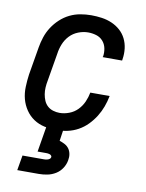

<svg xmlns="http://www.w3.org/2000/svg" viewBox="-85 -599 670 880"><g transform="rotate(10 250.0 -159.0)"><path d="M202 8Q173 8 145.5 2Q118 -4 95.5 -19Q73 -34 57.5 -57Q42 -80 35 -106.5Q28 -133 29 -162.5Q30 -192 34 -221L56 -351Q60 -375 68 -399.5Q76 -424 90.5 -446.5Q105 -469 125 -487.5Q145 -506 168.5 -517.5Q192 -529 217.5 -533.5Q243 -538 268 -538Q293 -538 317.5 -534.5Q342 -531 364 -521.5Q386 -512 403.5 -496.5Q421 -481 431.5 -460Q442 -439 445 -414.5Q448 -390 444 -365Q444 -363 443.5 -361Q443 -359 443 -358H353Q353 -359 353 -360Q353 -361 354 -361Q357 -381 353 -400Q349 -419 336.5 -433Q324 -447 305.5 -452.5Q287 -458 268 -458Q245 -458 222 -449Q199 -440 182.5 -422.5Q166 -405 157 -382.5Q148 -360 145 -337L123 -207Q120 -192 119 -176Q118 -160 120.5 -144.5Q123 -129 129 -115Q135 -101 146 -91Q157 -81 172 -76.5Q187 -72 202 -72Q224 -72 246.5 -80.5Q269 -89 285.5 -106Q302 -123 311.5 -144.5Q321 -166 325 -188H415Q410 -162 401 -137.5Q392 -113 378 -90.5Q364 -68 345 -48.5Q326 -29 302.5 -16Q279 -3 253.5 2.5Q228 8 202 8ZM57 220 69 150H169Q173 150 177.5 149.5Q182 149 186.5 147.5Q191 146 195 143Q199 140 200 135Q201 131 198 127.5Q195 124 191 122.5Q187 121 182.5 120.5Q178 120 174 120H134L154 0H233L225 54Q238 58 250 64.5Q262 71 269.5 81.5Q277 92 279.5 106Q282 120 279 135Q276 154 264.5 172Q253 190 235 201Q217 212 197 216Q177 220 157 220Z"/></g></svg>

Font: Iosevka Curly Medium Oblique
Style: Regular
Weight: 500
Italic angle: -9°
Monospace: yes
Designer: Belleve Invis
Foundry: Belleve Invis
Version: Version 11.1.0; ttfautohint (v1.8.3)